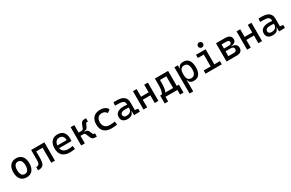

<svg xmlns="http://www.w3.org/2000/svg" viewBox="241 -2611 7136 4702"><g transform="rotate(-30 3808.5 -259.5)"><path d="M293 9.8Q185.5 9.8 126 -60.5Q66.4 -130.9 66.4 -258.8Q66.4 -387.2 126 -457.3Q185.5 -527.3 293 -527.3Q400.9 -527.3 460.2 -457.3Q519.5 -387.2 519.5 -258.8Q519.5 -130.9 460.2 -60.5Q400.9 9.8 293 9.8ZM293 -83Q350.1 -83 381.1 -128.9Q412.1 -174.8 412.1 -258.8Q412.1 -343.3 381.1 -388.9Q350.1 -434.6 293 -434.6Q235.8 -434.6 204.8 -388.9Q173.8 -343.3 173.8 -258.8Q173.8 -174.8 204.8 -128.9Q235.8 -83 293 -83Z M616.7 0V-92.8Q655.8 -92.8 678 -106.2Q700.2 -119.6 709.5 -151.9Q718.8 -184.1 718.8 -241.2V-517.6H1092.8V0H989.3V-424.8H809.1V-244.6Q809.1 -150.4 791.7 -97.2Q774.4 -43.9 732.4 -22Q690.4 0 616.7 0Z M1509.8 9.8Q1377.4 9.8 1305.4 -59.8Q1233.4 -129.4 1233.4 -259.8Q1233.4 -386.7 1294.4 -457Q1355.5 -527.3 1466.8 -527.3Q1571.8 -527.3 1629.2 -463.9Q1686.5 -400.4 1686.5 -279.3Q1686.5 -243.7 1683.6 -212.9H1334Q1347.7 -147.9 1395.5 -114.5Q1443.4 -81.1 1521.5 -81.1Q1553.7 -81.1 1585 -84.7Q1616.2 -88.4 1648.4 -94.7L1661.1 -3.9Q1615.2 4.9 1577.1 7.3Q1539.1 9.8 1509.8 9.8ZM1330.1 -292H1592.8Q1592.8 -361.8 1559.6 -399.2Q1526.4 -436.5 1467.8 -436.5Q1407.7 -436.5 1372.1 -398.9Q1336.4 -361.3 1330.1 -292Z M1835 0V-517.6H1938.5V-305.2H2012.2Q2043.5 -305.2 2055.9 -314.7Q2068.4 -324.2 2076.7 -345.2L2110.4 -428.7Q2125.5 -466.3 2141.6 -486.1Q2157.7 -505.9 2181.6 -512.9Q2205.6 -520 2243.7 -520H2272V-427.2H2251Q2232.9 -427.2 2223.6 -422.4Q2214.4 -417.5 2207.5 -400.9L2173.3 -320.8Q2161.1 -293 2137.9 -279.3Q2114.7 -265.6 2075.2 -265.6H2074.7V-252H2080.1Q2159.2 -252 2183.1 -196.8L2217.3 -116.7Q2224.1 -100.1 2233.4 -95.2Q2242.7 -90.3 2260.7 -90.3H2276.9V2.4H2248.5Q2210.4 2.4 2185.3 -4.6Q2160.2 -11.7 2142.8 -31.5Q2125.5 -51.3 2110.4 -88.9L2076.7 -172.4Q2068.4 -193.4 2055.9 -202.9Q2043.5 -212.4 2012.2 -212.4H1938.5V0Z M2686.5 9.8Q2554.2 9.8 2482.2 -59.8Q2410.2 -129.4 2410.2 -259.8Q2410.2 -386.7 2478.3 -457Q2546.4 -527.3 2672.9 -527.3Q2748.5 -527.3 2802.5 -499.3Q2856.4 -471.2 2879.4 -419.9L2799.8 -359.9Q2777.8 -395.5 2743.7 -415Q2709.5 -434.6 2668.9 -434.6Q2595.7 -434.6 2555.2 -390.4Q2514.6 -346.2 2514.6 -264.6Q2514.6 -176.3 2562.3 -129.6Q2609.9 -83 2698.2 -83Q2734.4 -83 2770.5 -86.4Q2806.6 -89.8 2840.8 -95.7L2852.5 -4.9Q2812.5 3.9 2769.8 6.8Q2727.1 9.8 2686.5 9.8Z M3329.1 4.9 3324.2 -109.4H3314Q3308.1 -49.8 3263.4 -20Q3218.8 9.8 3146.5 9.8Q3065.4 9.8 3021 -29.3Q2976.6 -68.4 2976.6 -139.6Q2976.6 -221.7 3037.8 -265.6Q3099.1 -309.6 3210.9 -309.6Q3266.6 -309.6 3308.6 -301.3V-325.2Q3308.6 -377 3272.2 -401.1Q3235.8 -425.3 3164.1 -427.2L3040 -430.7L3049.8 -522.5L3154.3 -521Q3282.7 -519 3345 -465.6Q3407.2 -412.1 3407.2 -309.6V-93.8L3495.1 -83V0ZM3308.6 -221.7Q3283.7 -225.6 3259 -226.1Q3234.4 -226.6 3209 -226.6Q3074.2 -226.6 3074.2 -144.5Q3074.2 -110.4 3097.4 -91.8Q3120.6 -73.2 3163.1 -73.2Q3211.4 -73.2 3243.9 -89.8Q3276.4 -106.4 3292.5 -132.3Q3308.6 -158.2 3308.6 -185.5Z M3916 0V-216.3H3701.2V0H3597.7V-517.6H3701.2V-301.3H3916V-517.6H4019.5V0Z M4121.1 131.8V-92.8H4170.4Q4195.8 -134.3 4207 -192.9Q4218.3 -251.5 4218.3 -329.1V-517.6H4591.8V-92.8H4653.3V131.8H4555.7V0H4218.8V131.8ZM4488.3 -92.8V-424.8H4308.6V-332.5Q4308.6 -257.3 4299.3 -197.8Q4290 -138.2 4268.6 -92.8Z M4769.5 224.6V-517.6H4863.3L4871.6 -423.8H4877.9Q4884.8 -472.7 4922.1 -500Q4959.5 -527.3 5020 -527.3Q5122.1 -527.3 5174.3 -458Q5226.6 -388.7 5226.6 -253.9Q5226.6 -124 5174.3 -57.1Q5122.1 9.8 5020 9.8Q4960.4 9.8 4924.1 -17.6Q4887.7 -44.9 4882.8 -93.8H4873V224.6ZM4873 -241.2Q4873 -78.1 4997.1 -78.1Q5124 -78.1 5124 -253.9Q5124 -439.5 4997.1 -439.5Q4873 -439.5 4873 -276.4Z M5351.6 0V-90.8H5548.8V-426.8H5380.9V-517.6H5652.3V-90.8H5811.5V0ZM5597.2 -599.6Q5567.4 -599.6 5546.1 -620.8Q5524.9 -642.1 5524.9 -671.9Q5524.9 -702.1 5546.1 -723.1Q5567.4 -744.1 5597.2 -744.1Q5627.4 -744.1 5648.4 -723.1Q5669.4 -702.1 5669.4 -671.9Q5669.4 -642.1 5648.4 -620.8Q5627.4 -599.6 5597.2 -599.6Z M5946.3 0V-517.6H6207Q6286.6 -517.6 6330.3 -483.2Q6374 -448.7 6374 -385.7Q6374 -334.5 6336.9 -305.4Q6299.8 -276.4 6232.4 -273.4V-264.2Q6309.1 -262.7 6351.3 -228.3Q6393.6 -193.8 6393.6 -131.8Q6393.6 -68.8 6352.5 -34.4Q6311.5 0 6237.3 0ZM6049.8 -92.8H6209Q6245.1 -92.8 6265.1 -110.6Q6285.2 -128.4 6285.2 -161.1Q6285.2 -193.8 6263.4 -211.7Q6241.7 -229.5 6202.1 -229.5H6049.8ZM6049.8 -307.6H6189.5Q6225.6 -307.6 6245.6 -323Q6265.6 -338.4 6265.6 -366.2Q6265.6 -394 6243.9 -409.4Q6222.2 -424.8 6182.6 -424.8H6049.8Z M6845.7 0V-216.3H6630.9V0H6527.3V-517.6H6630.9V-301.3H6845.7V-517.6H6949.2V0Z M7430.7 4.9 7425.8 -109.4H7415.5Q7409.7 -49.8 7365 -20Q7320.3 9.8 7248 9.8Q7167 9.8 7122.6 -29.3Q7078.1 -68.4 7078.1 -139.6Q7078.1 -221.7 7139.4 -265.6Q7200.7 -309.6 7312.5 -309.6Q7368.2 -309.6 7410.2 -301.3V-325.2Q7410.2 -377 7373.8 -401.1Q7337.4 -425.3 7265.6 -427.2L7141.6 -430.7L7151.4 -522.5L7255.9 -521Q7384.3 -519 7446.5 -465.6Q7508.8 -412.1 7508.8 -309.6V-93.8L7596.7 -83V0ZM7410.2 -221.7Q7385.3 -225.6 7360.6 -226.1Q7335.9 -226.6 7310.5 -226.6Q7175.8 -226.6 7175.8 -144.5Q7175.8 -110.4 7199 -91.8Q7222.2 -73.2 7264.6 -73.2Q7313 -73.2 7345.5 -89.8Q7377.9 -106.4 7394 -132.3Q7410.2 -158.2 7410.2 -185.5Z"/></g></svg>

Font: CaskaydiaCove NFP
Style: Regular
Weight: 400
Designer: Aaron Bell
Foundry: Saja Typeworks
Version: Version 2111.001; VTT 6.35;Nerd Fonts 3.1.1